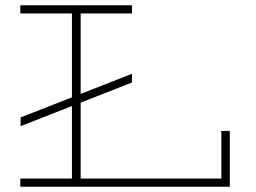

<svg xmlns="http://www.w3.org/2000/svg" viewBox="-20 -706 968 726"><path d="M58 -229V-262L479 -427V-394ZM57 0V-31H817V-211H849V0ZM252 -18V-669H285V-18ZM57 -655V-686H479V-655Z"/></svg>

Font: BioRhyme SemiExpanded ExtraLight
Style: Regular
Weight: 250
Width: 6
Designer: Aoife Mooney
Foundry: Aoife Mooney Type
Version: Version 1.600;gftools[0.9.33]